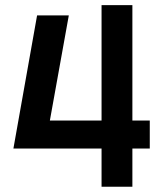

<svg xmlns="http://www.w3.org/2000/svg" viewBox="-20 -713 626 733"><path d="M31.2 -146 121.6 -654.3H242.7L170.4 -252.9H367.7V-693.4H485.4V-252.9H551.8V-146H485.4V0H367.7V-146Z"/></svg>

Font: Cascadia Mono PL SemiBold
Style: Regular
Weight: 600
Monospace: yes
Designer: Aaron Bell
Foundry: Saja Typeworks
Version: Version 2404.023; ttfautohint (v1.8.4)